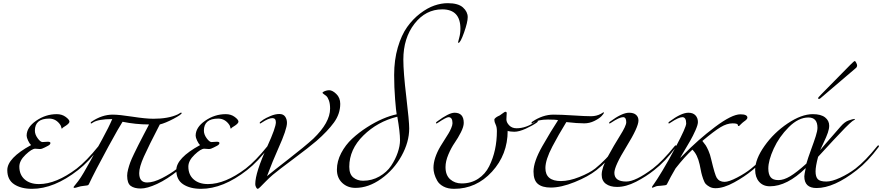

<svg xmlns="http://www.w3.org/2000/svg" viewBox="-20 -1171 5564 1211"><path d="M464 -108Q526 -156 600 -248Q604 -254 608 -254Q612 -254 612 -250Q612 -248 610 -244Q542 -152 472 -98Q321 20 182 20Q113 20 69.5 -8.5Q26 -37 26 -98Q26 -174 176 -256Q166 -265 157 -284.5Q148 -304 148 -315Q148 -368 208 -409.5Q268 -451 338 -451Q371 -451 394.5 -433.5Q418 -416 418 -404Q418 -394 398 -380L378 -367Q370 -359 370 -359Q369 -359 368 -362.5Q367 -366 365.5 -372Q364 -378 362 -381Q335 -423 290 -423Q200 -423 200 -347Q200 -323 217.5 -299Q235 -275 248 -275Q253 -275 265 -276Q277 -277 282 -277Q298 -277 298 -269Q298 -259 282 -251Q279 -250 261.5 -240.5Q244 -231 232 -231Q228 -231 217 -232Q206 -233 202 -233Q181 -233 141.5 -195.5Q102 -158 102 -120Q102 -69 135.5 -39.5Q169 -10 226 -10Q334 -10 464 -108Z M664 -247Q578 -89 540 -8Q537 -3 530 -1.5Q523 0 510.5 1Q498 2 489 4Q481 6 472.5 8.5Q464 11 459 12.5Q454 14 450 14Q444 14 444 10Q444 7 450.5 0Q457 -7 473.5 -29Q490 -51 508 -82Q545 -145 600 -248Q603 -253 624.5 -292.5Q646 -332 661.5 -363Q677 -394 688 -420Q599 -420 566 -398Q557 -392 556 -392Q552 -392 552 -396Q552 -400 558 -404Q624 -448 691 -448Q732 -448 815.5 -435Q899 -422 948 -422Q1041 -422 1100 -449Q1105 -451 1110 -454.5Q1115 -458 1118 -459.5Q1121 -461 1123 -461L1126 -458Q1126 -449 1075 -422Q1024 -395 988 -386Q917 -249 887.5 -183Q858 -117 858 -79Q858 -20 908 -20Q948 -20 1002 -47.5Q1056 -75 1098 -108Q1160 -156 1234 -248Q1238 -254 1242 -254Q1246 -254 1246 -250Q1246 -248 1244 -244Q1176 -152 1106 -98Q1034 -40 971 -11Q908 18 868 18Q827 18 804.5 1.5Q782 -15 782 -63Q782 -80 788 -103Q794 -126 801.5 -146.5Q809 -167 825.5 -201Q842 -235 852.5 -256Q863 -277 886 -321Q909 -365 920 -386Q836 -386 753 -403Q733 -373 664 -247Z M1530 -108Q1592 -156 1666 -248Q1670 -254 1674 -254Q1678 -254 1678 -250Q1678 -248 1676 -244Q1608 -152 1538 -98Q1387 20 1248 20Q1179 20 1135.5 -8.5Q1092 -37 1092 -98Q1092 -174 1242 -256Q1232 -265 1223 -284.5Q1214 -304 1214 -315Q1214 -368 1274 -409.5Q1334 -451 1404 -451Q1437 -451 1460.5 -433.5Q1484 -416 1484 -404Q1484 -394 1464 -380L1444 -367Q1436 -359 1436 -359Q1435 -359 1434 -362.5Q1433 -366 1431.5 -372Q1430 -378 1428 -381Q1401 -423 1356 -423Q1266 -423 1266 -347Q1266 -323 1283.5 -299Q1301 -275 1314 -275Q1319 -275 1331 -276Q1343 -277 1348 -277Q1364 -277 1364 -269Q1364 -259 1348 -251Q1345 -250 1327.5 -240.5Q1310 -231 1298 -231Q1294 -231 1283 -232Q1272 -233 1268 -233Q1247 -233 1207.5 -195.5Q1168 -158 1168 -120Q1168 -69 1201.5 -39.5Q1235 -10 1292 -10Q1400 -10 1530 -108Z M1790 -396Q1790 -356 1736 -236Q1700 -156 1664 -60Q1700 -90 1800.5 -168Q1901 -246 1956 -296Q2062 -398 2062 -486Q2062 -517 2054.5 -537.5Q2047 -558 2038 -565.5Q2029 -573 2021.5 -578Q2014 -583 2014 -586Q2014 -588 2020 -592Q2026 -596 2036.5 -599Q2047 -602 2056 -602Q2077 -602 2101.5 -578Q2126 -554 2126 -516Q2126 -453 2086.5 -398.5Q2047 -344 1976 -282Q1928 -241 1832 -169.5Q1736 -98 1700 -68Q1678 -49 1655.5 -26Q1633 -3 1621.5 8.5Q1610 20 1606 20Q1600 20 1595 10Q1590 0 1590 -10Q1590 -82 1666 -248Q1720 -366 1720 -400Q1720 -426 1698 -426Q1674 -426 1632 -398Q1623 -392 1622 -392Q1618 -392 1618 -396Q1618 -400 1624 -404Q1628 -408 1642.5 -417.5Q1657 -427 1686.5 -439.5Q1716 -452 1742 -452Q1767 -452 1778.5 -435.5Q1790 -419 1790 -396Z M2486 -435Q2361 -404 2272 -316.5Q2183 -229 2183 -119Q2183 -72 2208.5 -51.5Q2234 -31 2270 -31Q2326 -31 2373 -58Q2420 -85 2447 -125.5Q2474 -166 2488.5 -208.5Q2503 -251 2503 -287Q2503 -337 2486 -435ZM2524 -795Q2524 -716 2542.5 -561Q2561 -406 2561 -361Q2561 -275 2512.5 -187.5Q2464 -100 2384 -43Q2304 14 2222 14Q2172 14 2138.5 -17.5Q2105 -49 2105 -101Q2105 -154 2132 -205.5Q2159 -257 2201 -296Q2243 -335 2294.5 -368Q2346 -401 2394 -421.5Q2442 -442 2482 -450Q2478 -470 2472 -545.5Q2466 -621 2466 -698Q2466 -793 2489 -871.5Q2512 -950 2548 -1000.5Q2584 -1051 2630 -1086Q2676 -1121 2719.5 -1136Q2763 -1151 2804 -1151Q2870 -1151 2900 -1124Q2930 -1097 2930 -1063Q2930 -1031 2907 -966Q2884 -901 2872 -901Q2869 -901 2869 -904Q2869 -906 2876.5 -933Q2884 -960 2884 -990Q2884 -1112 2769 -1112Q2665 -1112 2594.5 -1021.5Q2524 -931 2524 -795Z M2847 -460Q2905 -460 2905 -396Q2905 -372 2887 -336.5Q2869 -301 2847.5 -270Q2826 -239 2808 -196.5Q2790 -154 2790 -117Q2790 -66 2819.5 -40Q2849 -14 2892 -14Q2951 -14 2996 -43.5Q3041 -73 3065.5 -122.5Q3090 -172 3102 -227.5Q3114 -283 3114 -344Q3114 -370 3106 -386Q3098 -402 3098 -415Q3098 -419 3100 -422Q3102 -425 3106.5 -428.5Q3111 -432 3114 -434Q3117 -436 3123.5 -439Q3130 -442 3132 -443Q3138 -447 3146 -453Q3154 -459 3159.5 -462.5Q3165 -466 3168 -466Q3176 -466 3176 -457Q3176 -450 3175 -439.5Q3174 -429 3174 -418Q3174 -399 3191.5 -380.5Q3209 -362 3238 -362Q3298 -362 3358 -404Q3367 -410 3368 -410Q3372 -410 3372 -406Q3372 -402 3366 -398Q3339 -379 3296.5 -359.5Q3254 -340 3224 -340Q3211 -340 3200.5 -341.5Q3190 -343 3186 -344L3182 -346Q3182 -196 3083 -88Q2984 20 2844 20Q2805 20 2777.5 5.5Q2750 -9 2737.5 -31.5Q2725 -54 2719.5 -74Q2714 -94 2714 -112Q2714 -173 2758 -248Q2766 -261 2783 -288Q2800 -315 2809 -329.5Q2818 -344 2826 -363Q2834 -382 2834 -394Q2834 -432 2809 -432Q2795 -432 2744 -398Q2735 -392 2734 -392Q2730 -392 2730 -396Q2730 -400 2736 -404Q2811 -460 2847 -460Z M3742 -98Q3690 -57 3604.5 -22.5Q3519 12 3454 12Q3400 12 3372.5 -11Q3345 -34 3345 -89Q3345 -151 3400 -248Q3456 -346 3500 -413Q3483 -417 3436 -417Q3376 -417 3346 -398Q3337 -392 3336 -392Q3332 -392 3332 -396Q3332 -400 3338 -404Q3404 -448 3471 -448Q3519 -448 3595 -443Q3671 -438 3708 -438Q3742 -438 3770 -453Q3774 -455 3777.5 -457.5Q3781 -460 3783.5 -461.5Q3786 -463 3787 -463L3789 -461Q3789 -454 3774 -438.5Q3759 -423 3728.5 -408Q3698 -393 3665 -393Q3622 -393 3552 -401Q3501 -318 3464 -247Q3420 -163 3420 -111Q3420 -29 3518 -29Q3570 -29 3634 -54.5Q3698 -80 3734 -108Q3800 -161 3870 -248Q3874 -254 3878 -254Q3882 -254 3882 -250Q3882 -248 3880 -244Q3812 -152 3742 -98Z M4007 -411Q4007 -369 3931 -246Q3855 -123 3855 -81Q3855 -26 3930 -26Q3989 -26 4098 -108Q4160 -156 4234 -248Q4238 -254 4242 -254Q4246 -254 4246 -250Q4246 -248 4244 -244Q4176 -152 4106 -98Q4055 -57 3991.5 -24.5Q3928 8 3872 8Q3828 8 3801.5 -11.5Q3775 -31 3775 -69Q3775 -112 3813.5 -183Q3852 -254 3891 -316Q3930 -378 3930 -400Q3930 -432 3910 -432Q3887 -432 3836 -398Q3827 -392 3826 -392Q3822 -392 3822 -396Q3822 -400 3828 -404Q3903 -460 3948 -460Q3977 -460 3992 -446.5Q4007 -433 4007 -411Z M4382 -401Q4382 -384 4366.5 -349Q4351 -314 4333 -282.5Q4315 -251 4294.5 -217Q4274 -183 4271 -177H4273L4290 -194Q4383 -290 4489.5 -370Q4596 -450 4650 -450Q4694 -450 4694 -429Q4694 -426 4692.5 -423Q4691 -420 4687.5 -416.5Q4684 -413 4681.5 -411Q4679 -409 4672 -404Q4665 -399 4662 -396Q4657 -392 4652 -386.5Q4647 -381 4644 -378.5Q4641 -376 4638 -376Q4634 -376 4634 -382Q4634 -393 4601 -393Q4565 -393 4525 -369Q4485 -345 4410 -282Q4424 -265 4431 -254.5Q4438 -244 4448.5 -220.5Q4459 -197 4466 -165Q4489 -68 4501 -49Q4517 -24 4550 -24Q4577 -24 4629 -51Q4681 -78 4718 -108Q4780 -156 4854 -248Q4858 -254 4862 -254Q4866 -254 4866 -250Q4866 -248 4864 -244Q4796 -152 4726 -98Q4677 -57 4610.5 -20.5Q4544 16 4493 16Q4472 16 4457 8Q4442 0 4432.5 -9.5Q4423 -19 4415 -42.5Q4407 -66 4403.5 -81.5Q4400 -97 4393 -133Q4379 -197 4347 -227Q4299 -183 4241 -109Q4209 -55 4186 -8Q4184 -4 4175 -2.5Q4166 -1 4148 0.5Q4130 2 4128 2Q4119 3 4108.5 8Q4098 13 4096 13Q4092 13 4092 9Q4092 6 4105.5 -12Q4119 -30 4157.5 -93.5Q4196 -157 4244 -248Q4308 -369 4308 -392Q4308 -432 4284 -432Q4261 -432 4210 -398Q4201 -392 4200 -392Q4196 -392 4196 -396Q4196 -400 4202 -404Q4277 -460 4322 -460Q4351 -460 4366.5 -443.5Q4382 -427 4382 -401Z M5157 -573 5343 -762Q5367 -786 5371 -786Q5375 -786 5380.5 -775Q5386 -764 5386 -759Q5386 -747 5376 -740L5165 -560Q5152 -547 5145 -547Q5140 -547 5140 -552Q5140 -556 5157 -573ZM5066 -139Q5076 -174 5095 -225.5Q5114 -277 5125 -311.5Q5136 -346 5136 -365Q5136 -430 5079 -430Q5016 -430 4955 -369Q4894 -308 4860 -233.5Q4826 -159 4826 -108Q4826 -72 4840.5 -53.5Q4855 -35 4890 -35Q4923 -35 4963.5 -59Q5004 -83 5066 -139ZM5384 -98Q5240 15 5130 15Q5053 15 5053 -59Q5053 -69 5062 -111Q4944 4 4836 4Q4793 4 4768 -24.5Q4743 -53 4743 -100Q4743 -167 4802 -250.5Q4861 -334 4948 -392.5Q5035 -451 5107 -451Q5158 -451 5184 -430.5Q5210 -410 5210 -378Q5210 -359 5201.5 -334Q5193 -309 5175 -271.5Q5157 -234 5153 -224Q5188 -266 5231.5 -315Q5275 -364 5282 -373Q5308 -403 5332 -411Q5361 -421 5370 -421L5372 -419Q5372 -417 5371 -416Q5370 -415 5365 -412.5Q5360 -410 5355 -406Q5342 -396 5310 -364Q5245 -297 5140 -182Q5124 -122 5124 -90Q5124 -56 5138 -41Q5152 -26 5192 -26Q5227 -26 5279 -50Q5331 -74 5376 -108Q5438 -156 5512 -248Q5516 -254 5520 -254Q5524 -254 5524 -250Q5524 -248 5522 -244Q5454 -152 5384 -98Z"/></svg>

Font: Miama Nueva
Style: Medium
Weight: 400
Italic angle: -28°
Version: Version 1.0